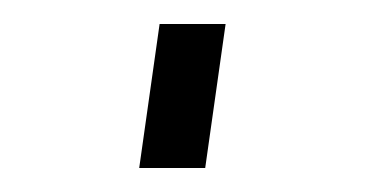

<svg xmlns="http://www.w3.org/2000/svg" viewBox="-20 -350 304 160"><path d="M96 -210 113 -330H168L151 -210Z"/></svg>

Font: Mohave Light
Style: Italic
Weight: 300
Italic angle: -8°
Designer: Gumpita Rahayu
Foundry: Tokotype
Version: Version 2.003